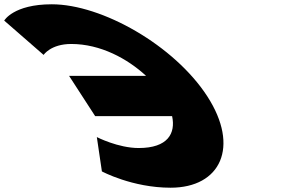

<svg xmlns="http://www.w3.org/2000/svg" viewBox="-459 -860 1308 895"><path d="M187.4 -170C323.7 -170 360.4 -238.6 343.3 -318.5H-15.3L-137.1 -506.5H221.7C135.5 -586.2 9.7 -655 -126.8 -655C-222.8 -655 -255.7 -604 -255.7 -604L-439.4 -764C-439.4 -764 -396.6 -840 -217.6 -840C16.4 -840 353.8 -648 507.3 -411C660.1 -175 569.2 15 336.2 15C157.2 15 16 -61 16 -61L-7.6 -221C-7.6 -221 91.4 -170 187.4 -170Z"/></svg>

Font: Hussar
Style: BdOpOblSeven
Weight: 700
Foundry: Cannot Into Space Fonts
Version: Version 2.00